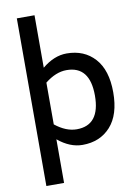

<svg xmlns="http://www.w3.org/2000/svg" viewBox="-112 -915 847 1218"><g transform="rotate(-10 311.5 -306.0)"><path d="M357 -572Q470 -572 538 -496.5Q606 -421 606 -278Q606 -134 538 -58.5Q470 17 357 17Q276 17 199 -47V234H85V-846H199V-508Q276 -572 357 -572ZM338 -87Q488 -87 488 -278Q488 -468 338 -468Q269 -468 199 -412V-143Q269 -87 338 -87Z"/></g></svg>

Font: Biryani DemiBold
Style: Regular
Weight: 600
Designer: Dan Reynolds and Mathieu Réguer
Foundry: Dan Reynolds and Mathieu Réguer
Version: Version 1.003;PS 001.003;hotconv 1.0.70;makeotf.lib2.5.58329